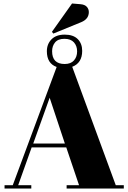

<svg xmlns="http://www.w3.org/2000/svg" viewBox="-20 -1078 734 1098"><path d="M248 -785Q248 -826 274.5 -853Q301 -880 350 -880Q399 -880 424.5 -854.5Q450 -829 450 -787Q450 -718 393 -696L642 -19H688V0H361V-19H432L359 -235H161L84 -19H159V0H6V-19H53L304 -695Q248 -715 248 -785ZM264 -519 170 -257H351ZM277 -896 392 -1058 440 -1054Q465 -1052 476.5 -1039Q488 -1026 488 -1009Q488 -969 444 -951L285 -886ZM278 -785Q278 -712 350 -712Q385 -712 403 -732.5Q421 -753 421 -784Q421 -815 403 -835.5Q385 -856 348.5 -856Q312 -856 295 -835.5Q278 -815 278 -785Z"/></svg>

Font: SVN-Abril Fatface
Style: Regular
Weight: 400
Designer: Veronika Burian, Jos? Scaglione
Foundry: TypeTogether
Version: Version 1.001